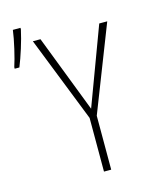

<svg xmlns="http://www.w3.org/2000/svg" viewBox="-135 -872 754 950"><g transform="rotate(-15 241.5 -397.0)"><path d="M-17 -614V-606H7C27 -655 51 -730 63 -786V-794H24C18 -745 -3 -655 -17 -614ZM278 0H315V-276L486 -714H445L297 -317L144 -714H105L278 -275Z"/></g></svg>

Font: Noto Sans Mono ExtraCondensed ExtraLight
Style: Regular
Weight: 200
Width: 2
Designer: Monotype Design Team
Foundry: Monotype Imaging Inc.
Version: Version 2.014